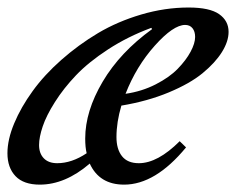

<svg xmlns="http://www.w3.org/2000/svg" viewBox="-21 -485 634 516"><path d="M85.9 11.2Q42.5 11.2 20.8 -11.5Q-1 -34.2 -1 -73.2Q-1 -109.9 17.1 -153.3Q35.2 -196.8 66.7 -240.2Q98.1 -283.7 144 -324.2Q189.9 -364.7 242.4 -396Q294.9 -427.2 358.6 -446Q422.4 -464.8 485.8 -464.8Q542.5 -464.8 567.9 -447Q593.3 -429.2 593.3 -399.4Q593.3 -373.5 575.2 -344.7Q557.1 -315.9 523.2 -288.1Q489.3 -260.3 432.4 -236.6Q375.5 -212.9 305.2 -201.2Q292 -156.7 292 -116.7Q292 -84 306.9 -65.2Q321.8 -46.4 352.1 -46.4Q402.8 -46.4 461.9 -105.5L479 -88.9Q396.5 11.2 312.5 11.2Q246.1 11.2 220.2 -45.4Q154.3 11.2 85.9 11.2ZM476.6 -418Q444.8 -418 395 -362.3Q345.2 -306.6 316.4 -232.9Q360.4 -239.3 397.5 -258.3Q434.6 -277.3 456.8 -300.3Q479 -323.2 491.2 -345.9Q503.4 -368.7 503.4 -385.7Q503.4 -400.4 496.3 -409.2Q489.3 -418 476.6 -418ZM84 -95.2Q84 -72.8 96.7 -59.6Q109.4 -46.4 132.8 -46.4Q171.9 -46.4 211.9 -73.2Q208 -88.9 208 -112.8Q208 -186 254.9 -265.4Q301.8 -344.7 387.7 -406.7L385.7 -410.2Q322.3 -386.7 269.5 -352.3Q216.8 -317.9 183.3 -282.7Q149.9 -247.6 126.7 -210.9Q103.5 -174.3 93.8 -145.3Q84 -116.2 84 -95.2Z"/></svg>

Font: Elstob 6pt Medium
Style: Italic
Weight: 500
Italic angle: -20°
Designer: Peter S. Baker
Version: Version 1.015